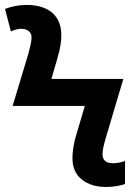

<svg xmlns="http://www.w3.org/2000/svg" viewBox="-25 -744 544 774"><path d="M403.8 9.8C434.6 9.8 463.9 3.4 479 -2V-95.2C467.3 -90.8 450.2 -85.9 429.2 -85.9C403.8 -85.9 388.2 -98.1 388.2 -121.1C388.2 -141.1 394.5 -163.1 400.9 -186L472.2 -425.8H182.1L206.1 -507.8C219.2 -552.2 222.2 -579.1 222.2 -603C222.2 -679.2 172.4 -724.1 82 -724.1C51.3 -724.1 22 -718.3 -4.9 -708L19 -617.2C30.8 -623.5 48.8 -627.9 60.1 -627.9C84 -627.9 102.1 -616.2 102.1 -594.2C102.1 -570.3 94.2 -548.8 88.9 -525.9L25.9 -316.9H316.9L284.2 -206.1C270.5 -163.1 267.1 -129.9 267.1 -106.9C267.1 -68.8 279.8 -40 305.2 -20C330.1 0 363.3 9.8 403.8 9.8Z"/></svg>

Font: Noto Reveo Sans
Style: Regular
Weight: 600
Designer: Monotype Design Team
Foundry: Monotype Imaging Inc.
Version: Version 2.007